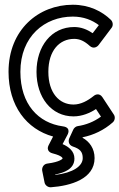

<svg xmlns="http://www.w3.org/2000/svg" viewBox="-20 -548 504 810"><path d="M289 -1 272 36C268 46 268 63 287 70C317 80 329 92 329 119C329 153 288 181 213 190V188C249 181 294 166 294 121C294 90 270 71 244 60L264 22C264 22 284 -10 245 -15C142 -29 66 -108 66 -245C66 -395 169 -478 287 -478C333 -478 369 -463 397 -442L371 -408C347 -424 322 -434 293 -434C197 -434 134 -353 134 -245C134 -138 196 -57 290 -57C327 -57 361 -72 385 -88L406 -56C376 -34 342 -21 308 -16C300 -15 292 -8 289 -1ZM329 31C374 22 419 1 456 -32C465 -40 467 -55 460 -65L412 -138C400 -156 383 -150 375 -143C350 -123 321 -107 290 -107C230 -107 184 -156 184 -245C184 -335 231 -384 293 -384C316 -384 336 -375 359 -354C374 -341 389 -349 396 -358L451 -431C458 -440 457 -455 448 -464C411 -500 357 -528 287 -528C143 -528 16 -423 16 -245C16 -101 92 -3 204 28L186 63C172 89 196 98 202 99C245 110 244 120 244 121C244 121 235 135 180 142C163 144 156 160 158 172L168 222C170 233 182 243 195 242C278 236 379 207 379 119C379 78 357 49 328 33Z"/></svg>

Font: Falling Sky
Style: Ou
Weight: 400
Designer: Paul D. Hunt
Foundry: Adobe Systems Incorporated
Version: Version 1.02